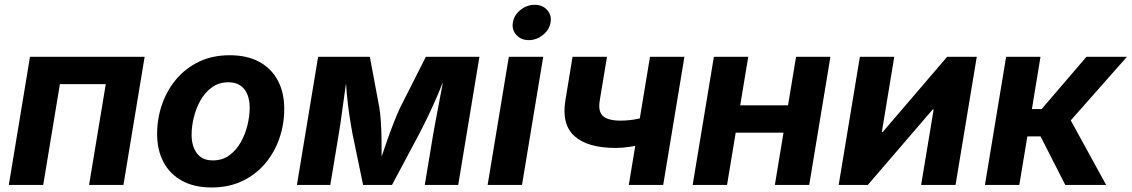

<svg xmlns="http://www.w3.org/2000/svg" viewBox="-20 -788 4821 818"><path d="M596.2 -545.9 505.9 0H359.5L430.6 -429.5H235.2L164.1 0H17.5L107.8 -545.9Z M881.6 10.7Q807.8 10.7 755.9 -17.6Q704.1 -45.8 676.7 -97.2Q649.4 -148.5 649.4 -217.2Q649.4 -283 670.3 -343.2Q691.2 -403.4 731.1 -450.7Q771.1 -498 828.4 -525.4Q885.7 -552.7 958.8 -552.7Q1032.4 -552.7 1084.4 -524.6Q1136.3 -496.5 1163.6 -445.1Q1191 -393.8 1191 -324.6Q1191 -258.7 1170.2 -198.5Q1149.4 -138.2 1109.4 -91.1Q1069.4 -43.9 1012.1 -16.6Q954.7 10.7 881.6 10.7ZM886.7 -104.6Q927.5 -104.6 957.3 -126.5Q987 -148.3 1006.2 -182.7Q1025.4 -217.1 1034.6 -256Q1043.8 -294.9 1043.8 -328.7Q1043.8 -361.5 1033.8 -385.9Q1023.8 -410.3 1003.8 -423.9Q983.9 -437.5 953.5 -437.5Q912.7 -437.5 882.9 -415.9Q853.1 -394.3 834 -360.1Q814.8 -325.8 805.6 -287.1Q796.3 -248.3 796.3 -214Q796.3 -165.1 818.9 -134.9Q841.4 -104.6 886.7 -104.6Z M1245 0 1335.3 -545.9H1555.7L1595.9 -330.9Q1600.6 -303.7 1602.7 -268.4Q1604.9 -233.1 1605.5 -195Q1606.2 -156.9 1605.9 -121.1Q1605.6 -85.4 1604.7 -57.2H1585.8Q1594.4 -85.8 1606.2 -121.7Q1618 -157.5 1631.5 -195.5Q1645 -233.5 1658.9 -268.7Q1672.8 -303.9 1685.5 -330.9L1794.3 -545.9H2022.5L1932.2 0H1789.7L1825.5 -215.5Q1829.4 -238.2 1835.6 -271.2Q1841.7 -304.3 1849 -342.1Q1856.2 -380 1863.3 -417.5Q1870.4 -455 1875.8 -486.9H1885.3Q1867.5 -437.1 1846.8 -388.3Q1826 -339.6 1805 -295.6Q1783.9 -251.6 1764.9 -215.5L1650 0H1527L1482.2 -215.5Q1475.2 -253 1468.5 -297.3Q1461.8 -341.6 1457.4 -389.9Q1453 -438.2 1451.5 -486.9H1462.2Q1457 -453.9 1451.8 -416.6Q1446.6 -379.3 1441.5 -342.1Q1436.4 -305 1431.8 -272.1Q1427.1 -239.3 1423 -215.5L1387.2 0Z M2057.5 0 2147.8 -545.9H2294.3L2203.9 0ZM2232.8 -617.1Q2199.7 -617.1 2179.8 -639.2Q2159.9 -661.3 2165 -692.3Q2170.1 -723.9 2197.4 -745.7Q2224.7 -767.5 2257.8 -767.5Q2291.2 -767.5 2311 -745.7Q2330.9 -723.8 2325.7 -692.3Q2320.6 -661.3 2293.3 -639.2Q2266.1 -617.1 2232.8 -617.1Z M2604.1 -157.7Q2483 -157.7 2427.4 -208.2Q2371.8 -258.6 2388.9 -361.1L2419.3 -545.9H2566L2535.4 -361.1Q2527.2 -313.2 2548.9 -293.7Q2570.5 -274.1 2623.3 -274.1Q2661.6 -274.1 2699.3 -282Q2737 -289.9 2781.3 -304.3L2762.1 -187.9Q2743.1 -180.3 2716.1 -173.3Q2689.1 -166.2 2659.8 -162Q2630.5 -157.7 2604.1 -157.7ZM2658.9 0 2749.2 -545.9H2895.9L2805.5 0Z M3377.9 -339.3 3358.7 -222.9H3073.3L3092.5 -339.3ZM3167.8 -545.9 3077.5 0H2931L3021.4 -545.9ZM3517.9 -545.9 3427.6 0H3281.2L3371.5 -545.9Z M4051 0H3904.4L3957.7 -321.3H3953.4L3677.2 0H3553.1L3643.4 -545.9H3789.9L3737.1 -226H3741.1L4015.1 -545.9H4141.4Z M4176.2 0 4266.5 -545.9H4412.9L4376.4 -323.3H4417.7L4608.7 -545.9H4781.2L4541.8 -275.1L4692.7 0H4518.6L4413.2 -206.9H4357L4322.6 0Z"/></svg>

Font: Inter
Style: Italic
Weight: 400
Italic angle: -9.3988°
Designer: Rasmus Andersson
Foundry: rsms
Version: Version 4.001;git-66647c0bb